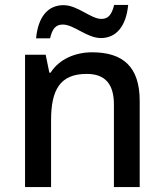

<svg xmlns="http://www.w3.org/2000/svg" viewBox="-20 -762 667 782"><path d="M127 -606H184C193 -645 207 -662 236 -662C281 -662 334 -607 391 -607C454 -607 494 -656 502 -742H445C435 -702 421 -685 393 -685C350 -685 296 -741 239 -741C174 -741 135 -692 127 -606ZM355 -549C286 -549 221 -521 186 -466H181L166 -539H82V0H188V-272C188 -394 223 -461 333 -461C409 -461 444 -419 444 -336V0H549V-351C549 -490 481 -549 355 -549Z"/></svg>

Font: Noto Sans Cherokee Medium
Style: Regular
Weight: 500
Designer: Monotype Design Team
Foundry: Monotype Imaging Inc.
Version: Version 2.001